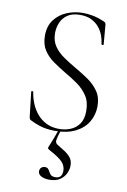

<svg xmlns="http://www.w3.org/2000/svg" viewBox="-99 -694 682 1028"><g transform="rotate(10 242.5 -180.5)"><path d="M138 -504Q138 -462 158.5 -432.5Q179 -403 211.5 -381Q244 -359 280 -338Q317 -317 351 -293.5Q385 -270 407.5 -237.5Q430 -205 430 -157Q430 -111 407.5 -72.5Q385 -34 340 -11Q295 12 227 12Q205 12 183.5 9Q162 6 139.5 -1.5Q117 -9 91 -22Q86 -25 84.5 -29.5Q83 -34 82 -41L67 -171Q66 -176 71.5 -176.5Q77 -177 78 -173Q82 -143 94 -113Q106 -83 126.5 -58Q147 -33 177.5 -17.5Q208 -2 249 -2Q280 -2 309 -13.5Q338 -25 356.5 -51Q375 -77 375 -122Q375 -171 353.5 -203.5Q332 -236 299 -259.5Q266 -283 229 -304Q194 -325 161 -348Q128 -371 107.5 -402.5Q87 -434 87 -481Q87 -533 113 -567.5Q139 -602 180.5 -619Q222 -636 267 -636Q293 -636 321.5 -630.5Q350 -625 381 -612Q389 -609 392.5 -604.5Q396 -600 396 -595L405 -489Q405 -485 399.5 -485Q394 -485 393 -489Q391 -511 382.5 -534.5Q374 -558 357.5 -578Q341 -598 315.5 -610.5Q290 -623 254 -623Q211 -623 185.5 -605Q160 -587 149 -560Q138 -533 138 -504ZM260 2Q247 41 244.5 57.5Q242 74 253 81.5Q264 89 289 104Q310 116 326.5 134Q343 152 343 181Q343 202 333 223.5Q323 245 301 260Q279 275 244 275Q219 275 200.5 266Q182 257 182 239Q182 226 190.5 219Q199 212 210 212Q222 212 227.5 218.5Q233 225 237.5 234Q242 243 249.5 249.5Q257 256 273 256Q310 256 310 215Q310 189 291.5 168.5Q273 148 224 122Q209 114 208 110Q207 106 214 91Q221 74 225 63.5Q229 53 234 40Q239 27 248 1Z"/></g></svg>

Font: Cormorant Garamond Light
Style: Regular
Weight: 300
Designer: Christian Thalmann (Catharsis Fonts)
Foundry: Catharsis Fonts
Version: Version 4.001